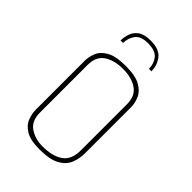

<svg xmlns="http://www.w3.org/2000/svg" viewBox="-192 -689 766 766"><g transform="rotate(45 191.0 -306.5)"><path d="M189 -617Q238 -617 258 -591.5Q278 -566 278 -532H264Q264 -561 247.5 -581.5Q231 -602 189 -602Q149 -602 133.5 -580.5Q118 -559 118 -532H104Q104 -549 110 -569Q116 -589 134.5 -603Q153 -617 189 -617ZM182 4Q131 4 104.5 -12Q78 -28 69 -52Q60 -76 60 -98V-373Q60 -396 69.5 -419.5Q79 -443 107 -459Q135 -475 191 -475Q246 -475 274 -459Q302 -443 312 -419.5Q322 -396 322 -373V-114Q322 -84 311.5 -57Q301 -30 271 -13Q241 4 182 4ZM182 -13Q238 -13 270 -35Q302 -57 302 -110V-370Q302 -417 271 -438Q240 -459 191 -459Q143 -459 111.5 -438.5Q80 -418 80 -370V-101Q80 -54 110.5 -33.5Q141 -13 182 -13Z"/></g></svg>

Font: Smooch Sans Thin Thin
Style: Regular
Weight: 250
Version: Version 1.010